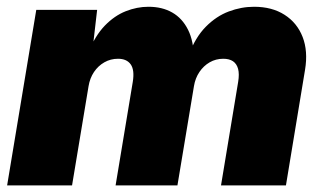

<svg xmlns="http://www.w3.org/2000/svg" viewBox="-20 -559 972 579"><path d="M1.5 0 89.4 -529.3H272.9L257.3 -394L246.1 -400.4Q267.1 -451.7 296.1 -481.7Q325.2 -511.7 359.1 -525.1Q393.1 -538.6 427.7 -538.6Q469.2 -538.6 499.5 -521.2Q529.8 -503.9 547.1 -469.2Q564.5 -434.6 564.9 -380.9L549.3 -393.6Q569.3 -446.8 600.8 -478.5Q632.3 -510.3 669.9 -524.4Q707.5 -538.6 746.1 -538.6Q800.3 -538.6 838.1 -514.4Q876 -490.2 892.6 -447.5Q909.2 -404.8 899.9 -348.6L842.3 0H646.5L698.2 -312Q702.1 -335.9 698 -351.3Q693.8 -366.7 682.6 -374.3Q671.4 -381.8 653.3 -381.8Q630.9 -381.8 612.3 -371.1Q593.8 -360.4 581.3 -341.8Q568.8 -323.2 564.9 -299.3L515.1 0H328.6L380.4 -312Q386.2 -347.7 374.3 -364.7Q362.3 -381.8 335.9 -381.8Q313.5 -381.8 294.7 -371.1Q275.9 -360.4 263.4 -341.8Q251 -323.2 247.1 -299.3L197.3 0Z"/></svg>

Font: Inter 24pt Black
Style: Italic
Weight: 900
Italic angle: -9.3988°
Designer: Rasmus Andersson
Foundry: rsms
Version: Version 4.001;git-66647c0bb